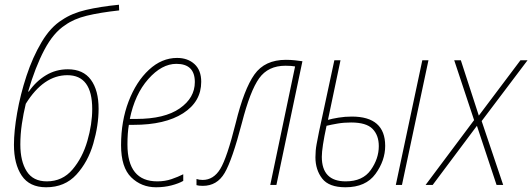

<svg xmlns="http://www.w3.org/2000/svg" viewBox="-20 -782 2251 812"><path d="M175 10Q254 10 303 -43.5Q352 -97 374.5 -174.5Q397 -252 397 -322Q397 -400 364.5 -444.5Q332 -489 267 -489Q216 -489 174 -463.5Q132 -438 102 -395H99Q129 -498 167.5 -571Q206 -644 256 -676Q292 -702 347 -715.5Q402 -729 484 -738L483 -762Q403 -754 343.5 -740Q284 -726 243 -698Q194 -668 156 -604Q118 -540 92 -461Q66 -382 52.5 -304.5Q39 -227 39 -170Q39 -88 72 -39Q105 10 175 10ZM178 -15Q120 -15 93 -57.5Q66 -100 66 -171Q66 -214 72.5 -258Q79 -302 89 -343Q164 -464 265 -464Q370 -464 370 -321Q370 -257 349.5 -186Q329 -115 286.5 -65Q244 -15 178 -15Z M640 10Q675 10 705.5 2Q736 -6 755 -17V-45Q733 -34 705.5 -24.5Q678 -15 645 -15Q519 -15 519 -171Q519 -220 525 -254H545Q678 -254 754.5 -303Q831 -352 831 -436Q831 -485 802.5 -511Q774 -537 729 -537Q664 -537 610 -487Q556 -437 524 -353.5Q492 -270 492 -168Q492 -74 535 -32Q578 10 640 10ZM529 -279Q550 -383 607 -447.5Q664 -512 726 -512Q804 -512 804 -435Q804 -368 740 -323.5Q676 -279 556 -279Z M838 4Q898 4 930 -50.5Q962 -105 1003 -262Q1038 -398 1076 -451Q1114 -504 1187 -504Q1213 -504 1228 -501L1123 0H1149L1259 -523Q1245 -525 1227 -527Q1209 -529 1189 -529Q1100 -529 1056 -467Q1012 -405 977 -262Q940 -114 911.5 -67.5Q883 -21 837 -21Q823 -21 811 -25V1Q820 4 838 4Z M1441 10Q1527 10 1568 -46.5Q1609 -103 1609 -165Q1609 -289 1468 -289Q1439 -289 1411.5 -284.5Q1384 -280 1367 -275L1420 -527H1394L1329 -224Q1324 -199 1319 -172.5Q1314 -146 1314 -117Q1314 -64 1342.5 -27Q1371 10 1441 10ZM1654 0H1680L1792 -527H1766ZM1442 -15Q1341 -15 1341 -119Q1341 -157 1361 -250Q1382 -255 1408 -259.5Q1434 -264 1465 -264Q1529 -264 1555.5 -237Q1582 -210 1582 -164Q1582 -111 1548 -63Q1514 -15 1442 -15Z M1780 0 1985 -274 1901 -527H1929L2005 -293L2181 -527H2211L2017 -270L2108 0H2080L1997 -250L1810 0Z"/></svg>

Font: Noto Sans UI SemiCondensed Thin
Style: Italic
Weight: 250
Width: 4
Italic angle: -12°
Designer: Monotype Design Team
Foundry: Monotype Imaging Inc.
Version: Version 1.901